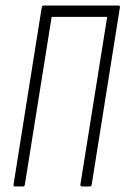

<svg xmlns="http://www.w3.org/2000/svg" viewBox="-20 -675 454 695"><path d="M35 0Q28 0 29 -7L131 -648Q132 -655 139 -655H409Q415 -655 414 -648L312 -7Q311 0 305 0H278Q270 0 271 -7L368 -614H167L70 -7Q69 0 63 0Z"/></svg>

Font: Sofia Sans Extra Condensed Light
Style: Italic
Weight: 300
Italic angle: -9°
Version: Version 4.100